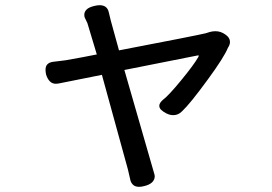

<svg xmlns="http://www.w3.org/2000/svg" viewBox="-20 -599 1040 735"><path d="M302.7 -543Q302.7 -553.7 311.5 -562.5Q320.3 -571.3 340.8 -576.2Q352.5 -579.1 361.3 -579.1Q390.6 -579.1 396.5 -551.8L404.3 -519.5L435.5 -406.2Q731.4 -462.9 767.6 -471.7L783.2 -476.6Q793.9 -479.5 804.7 -479.5Q825.2 -479.5 842.8 -466.8Q860.4 -455.1 860.4 -438.5Q860.4 -427.7 852.5 -416Q837.9 -379.9 776.4 -295.9Q708 -202.1 677.7 -173.8Q663.1 -158.2 643.6 -158.2Q629.9 -158.2 616.7 -165Q603.5 -171.9 596.7 -178.7Q589.8 -185.5 589.8 -194.3Q589.8 -204.1 602.5 -215.8Q625 -232.4 673.8 -292Q722.7 -351.6 739.3 -380.9Q739.3 -381.8 740.2 -383.3Q741.2 -384.8 741.2 -386.7Q741.2 -386.7 739.7 -386.7Q738.3 -386.7 736.3 -386.7L456.1 -331.1L570.3 65.4Q572.3 71.3 572.3 76.2Q572.3 88.9 562.5 98.6Q552.7 108.4 532.2 113.3Q521.5 116.2 512.7 116.2Q497.1 116.2 488.8 107.9Q480.5 99.6 478.5 87.9L469.7 49.8L370.1 -312.5L204.1 -279.3Q199.2 -278.3 194.3 -278.3Q179.7 -278.3 170.4 -288.1Q161.1 -297.9 156.2 -314.5Q154.3 -324.2 154.3 -332Q154.3 -345.7 161.6 -353Q168.9 -360.4 182.6 -362.3L230.5 -368.2Q297.9 -379.9 350.6 -390.6Q322.3 -485.4 314.5 -510.7Q305.7 -528.3 304.2 -532.2Q302.7 -536.1 302.7 -543Z"/></svg>

Font: TaiwanPearl
Style: Regular
Weight: 400
Version: Version 2.102